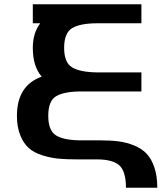

<svg xmlns="http://www.w3.org/2000/svg" viewBox="-20 -753 763 907"><path d="M438 0H346Q294 0 256.5 -3.5Q219 -7 179.5 -19.5Q140 -32 115.5 -54Q91 -76 75.5 -114.5Q60 -153 60 -206Q60 -349 177 -391Q135 -439 135 -527Q135 -597 170 -643H135V-733H648V-643H439Q360 -643 321.5 -620.5Q283 -598 283 -527Q283 -457 321 -434.5Q359 -412 439 -411H648V-321H364Q284 -321 246 -299Q208 -277 208 -206Q208 -135 246 -112.5Q284 -90 364 -90H454Q504 -90 541.5 -85Q579 -80 614.5 -65.5Q650 -51 673 -26.5Q696 -2 709.5 38.5Q723 79 723 134H575Q575 56 543.5 28Q512 0 438 0Z"/></svg>

Font: Aneo
Style: Bold
Weight: 700
Designer: Anastasios Pappas
Foundry: Anastasios Pappas
Version: Version 1.000